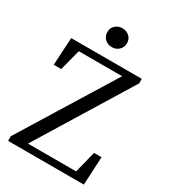

<svg xmlns="http://www.w3.org/2000/svg" viewBox="-206 -964 949 1067"><g transform="rotate(30 268.0 -430.0)"><path d="M21 0V-30L390 -628H112L77 -493H29L39 -670H492V-641L124 -42H433L468 -181H516L507 0ZM259 -739Q233 -739 214.5 -756Q196 -773 196 -800Q196 -827 214.5 -843.5Q233 -860 259 -860Q285 -860 303.5 -843.5Q322 -827 322 -800Q322 -773 303.5 -756Q285 -739 259 -739Z"/></g></svg>

Font: Source Serif 4 Subhead
Style: Regular
Weight: 400
Designer: Frank Grießhammer
Foundry: Adobe Systems Incorporated
Version: Version 4.004;hotconv 1.0.117;makeotfexe 2.5.65602